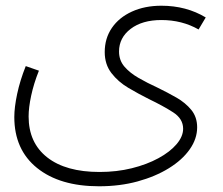

<svg xmlns="http://www.w3.org/2000/svg" viewBox="-20 -421 779 671"><path d="M326 230Q189 230 109.5 166Q30 102 30 -12Q30 -46 40 -93Q50 -140 70 -190L116 -174Q98 -129 89 -87Q80 -45 80 -14Q80 78 145 129Q210 180 328 180Q388 180 440.5 167Q493 154 533.5 132Q574 110 597 83Q620 56 620 29Q620 -6 585 -28.5Q550 -51 500 -75Q464 -93 428.5 -114Q393 -135 369.5 -165.5Q346 -196 346 -239Q346 -287 371 -323.5Q396 -360 441 -380.5Q486 -401 544 -401Q631 -401 699 -360L674 -318Q616 -351 544 -351Q477 -351 436.5 -320Q396 -289 396 -241Q396 -210 415 -188Q434 -166 464.5 -148.5Q495 -131 530 -115Q565 -98 596.5 -80Q628 -62 648.5 -37Q669 -12 669 24Q669 64 643 101Q617 138 570 167Q523 196 461 213Q399 230 326 230Z"/></svg>

Font: Readex Pro ExtraLight
Style: Regular
Weight: 200
Designer: Bonnie Shaver-Troup, Thomas Jockin
Foundry: Lexend
Version: Version 1.203; ttfautohint (v1.8.3)